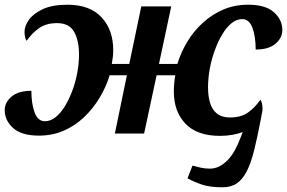

<svg xmlns="http://www.w3.org/2000/svg" viewBox="-20 -566 1217 814"><path d="M923 228Q871 228 837.5 217Q804 206 775 190L796 136Q811 140 829.5 144.5Q848 149 870 149Q890 149 908.5 140Q927 131 944 114Q961 97 975 72Q989 47 1001 15L1009 -6Q989.9 1.1 965.5 5.6Q941 10 912 10Q815.7 10 766.4 -41.5Q717 -93 717 -177.5Q717 -194.7 718.5 -211.8Q720 -228.9 723 -247H644L591 0H467L518 -247H445Q430 -198 402.5 -152Q375 -106 336.7 -69.5Q298.4 -33 250.3 -12Q202.1 9 145.3 9Q71 9 35.5 -23.3Q0 -55.6 0 -99Q0 -132 29 -156.5Q57.9 -181 113 -181Q113 -126.7 126.7 -89.3Q140.3 -52 170.3 -52Q194 -52 215.5 -69Q237 -86 254.8 -115.1Q272.6 -144.2 286.3 -180.6Q300 -217 307.5 -257Q315 -297 315 -335Q315 -394 294.2 -431Q273.4 -468 222 -468Q176 -468 146 -447Q116 -426 93 -393Q89 -398 86.5 -408Q84 -418 84 -432Q84 -456 103 -482.5Q122 -509 162.1 -527.5Q202.2 -546 265.1 -546Q361.3 -546 410.7 -492.5Q460 -439 460 -354.2Q460 -338 458.5 -325.5Q457 -313 454 -295H528L579 -539H706L654 -295H732Q747.2 -345 774.6 -390Q802 -435 840.5 -470Q879 -505 926.9 -525.5Q974.8 -546 1032 -546Q1106 -546 1141.5 -514Q1177 -482 1177 -438.4Q1177 -405.5 1148.1 -380.7Q1119.1 -356 1064 -356Q1064 -410.3 1050.4 -447.7Q1036.7 -485 1006.7 -485Q983 -485 961.5 -467.5Q940 -450 922.1 -419.9Q904.2 -389.9 890.5 -352.3Q876.7 -314.8 869.3 -274.4Q862 -234 862 -195.5Q862 -157 871 -128.5Q880 -100 900.3 -84Q920.7 -68 954.7 -68Q1002 -68 1031.5 -89Q1061 -110 1084 -143Q1088 -138 1090.5 -128Q1093 -118 1093 -104Q1093 -96 1090 -83.5Q1087 -71 1085 -57Q1071 17 1057.5 71Q1044 125 1026.5 159.5Q1009 194 984.5 211Q960 228 923 228Z"/></svg>

Font: Noto Serif
Style: Italic
Weight: 400
Italic angle: -12°
Designer: Monotype Design Team
Foundry: Monotype Imaging Inc.
Version: Version 2.013